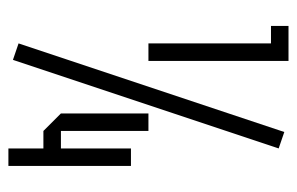

<svg xmlns="http://www.w3.org/2000/svg" viewBox="-145 -562 707 457"><g transform="rotate(90 208.5 -333.5)"><path d="M83.3 -24.2 294.2 -656.7 333.3 -643.3 122.5 -10.8ZM125 -333.3H83.3V-625H41.7V-666.7H125ZM375 0H333.3V-83.3H291.7L250 -125V-333.3H291.7V-125H333.3V-291.7H375Z"/></g></svg>

Font: Yulong
Style: Regular
Weight: 400
Designer: GGBotNet
Foundry: f0n7.com
Version: 1.00